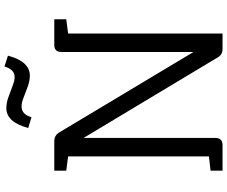

<svg xmlns="http://www.w3.org/2000/svg" viewBox="-96 -890 986 833"><g transform="rotate(-90 396.5 -473.0)"><path d="M73 0V-52L135 -59V-670L73 -678V-730H201Q225 -730 238 -710L588 -126V-699Q588 -730 618 -730H730V-678L668 -670V0H602Q576 0 565 -20L215 -603V-31Q215 0 184 0ZM305 -829 258 -843Q272 -893 293.5 -915.5Q315 -938 344 -938Q367 -938 392 -929Q417 -920 440.5 -911Q464 -902 479 -902Q512 -902 525 -946L572 -931Q559 -882 537 -859Q515 -836 486 -836Q463 -836 438 -845Q413 -854 390.5 -863Q368 -872 352 -872Q317 -872 305 -829Z"/></g></svg>

Font: Fauna One
Style: Regular
Weight: 400
Designer: Eduardo Rodriguez Tunni
Foundry: Eduardo Rodriguez Tunni
Version: Version 2.001; ttfautohint (v1.8.4.7-5d5b);gftools[0.9.23]